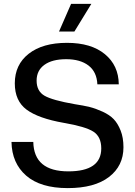

<svg xmlns="http://www.w3.org/2000/svg" viewBox="-20 -957 693 986"><path d="M328 9Q188 9 114.5 -55Q41 -119 39 -228H151Q154 -77 331 -77Q500 -77 500 -195Q500 -255 459.5 -281Q419 -307 308 -326Q177 -349 116.5 -394Q56 -439 56 -529Q56 -625 127.5 -681Q199 -737 324 -737Q448 -737 518.5 -679Q589 -621 590 -524H480Q477 -588 434.5 -620.5Q392 -653 320 -653Q248 -653 208 -624Q168 -595 168 -543Q168 -489 208.5 -465.5Q249 -442 364 -422Q410 -415 440.5 -407.5Q471 -400 507 -383.5Q543 -367 564 -345Q585 -323 599.5 -286.5Q614 -250 614 -201Q614 -105 539.5 -48Q465 9 328 9ZM283 -795 345 -937H449L362 -795Z"/></svg>

Font: Mona Sans Medium
Style: Regular
Weight: 500
Designer: Deni Anggara
Foundry: GitHub
Version: Version 2.000;Glyphs 3.2.3 (3260)